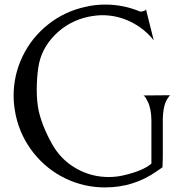

<svg xmlns="http://www.w3.org/2000/svg" viewBox="-20 -820 811 847"><path d="M731 -399.9Q729.5 -398.9 727.5 -397Q725.6 -395 720 -386.7Q714.4 -378.4 710 -367.9Q705.6 -357.4 702.1 -338.1Q698.7 -318.8 698.2 -295.9V-125L696.8 -82Q695.3 -81.1 685.8 -74.5Q676.3 -67.9 671.9 -64.9Q570.8 6.8 442.9 6.8Q351.1 6.8 268.8 -32.7Q186.5 -72.3 128.4 -145Q70.3 -217.8 49.8 -310.1Q40 -357.9 40 -397Q40 -489.3 79.8 -571.8Q119.6 -654.3 192.4 -712.2Q265.1 -770 357.9 -790Q398.9 -799.8 444.8 -799.8Q524.4 -799.8 598.1 -769Q602.1 -768.1 612.1 -770.8Q622.1 -773.4 624 -778.8L658.2 -642.1Q617.2 -693.8 557.4 -723.4Q497.6 -752.9 431.2 -752.9Q405.3 -752.9 370.1 -746.1Q283.2 -727.5 221.7 -665.3Q160.2 -603 148.9 -521Q142.1 -474.6 142.1 -423.8Q142.1 -371.6 150.9 -330.1Q160.2 -289.1 179.9 -244.4Q199.7 -199.7 219.2 -168.9Q257.8 -108.4 321.8 -73.7Q385.7 -39.1 459 -39.1Q492.7 -39.1 522 -45.9Q609.4 -65.4 647.9 -98.1V-291Q647.5 -314.9 643.6 -335Q639.6 -355 634.5 -366.2Q629.4 -377.4 624.5 -385.5Q619.6 -393.6 616.2 -396.5L612.8 -398.9Z"/></svg>

Font: Anticva
Style: Regular
Weight: 400
Version: Version 1.000